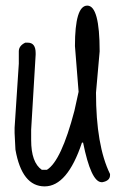

<svg xmlns="http://www.w3.org/2000/svg" viewBox="-20 -614 447 684"><path d="M335 -431 322 -284Q322 -96 372 6V10Q372 30 345 35H341Q304 33 276 -106H272Q220 50 139 50Q58 50 35 -81L32 -140V-159L47 -387V-431Q47 -451 70 -462H79Q107 -462 107 -425V-419L91 -152V-115Q91 -35 129 -9H147Q198 -40 245 -219L260 -287L247 -450Q247 -594 291 -594Q335 -594 335 -431Z"/></svg>

Font: Just Me Again Down Here
Style: Regular
Weight: 400
Designer: Kimberly Geswein
Foundry: Kimberly Geswein
Version: Version 1.002 2007